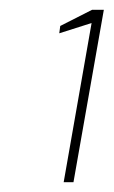

<svg xmlns="http://www.w3.org/2000/svg" viewBox="-20 -724 232 392"><path d="M110 -352 167 -677 101 -656 103 -671 168 -704H192L130 -352Z"/></svg>

Font: DM Sans Thin
Style: Italic
Weight: 250
Italic angle: -10°
Designer: Colophon Foundry, Jonny Pinhorn
Foundry: Colophon Foundry
Version: Version 4.004;gftools[0.9.30]